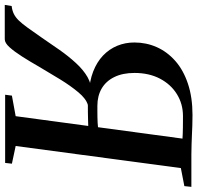

<svg xmlns="http://www.w3.org/2000/svg" viewBox="-64 -756 789 766"><g transform="rotate(90 330.0 -373.5)"><path d="M-33 1.5 -28.5 -26Q-11 -28 2.5 -34.5Q16 -41 29 -54.2Q42 -67.5 58.2 -90Q74.5 -112.5 98 -146.5Q121.5 -181 146.5 -216.8Q171.5 -252.5 198.8 -282.2Q226 -312 255.2 -328.8Q284.5 -345.5 315.5 -342L320.5 -334Q271 -336.5 233 -351.2Q195 -366 169.2 -390.5Q143.5 -415 130.2 -447Q117 -479 117 -515.5Q117 -563 135.5 -604.8Q154 -646.5 190.5 -678.8Q227 -711 281.2 -729.2Q335.5 -747.5 406.5 -747.5Q429 -747.5 448.5 -746.8Q468 -746 486 -745.2Q504 -744.5 523 -743.8Q542 -743 563.5 -743H693L690 -715L618 -701L530 -42L600.5 -27L597.5 0H325.5L329 -27L411 -42L450 -331.5Q438.5 -331 424.8 -330.8Q411 -330.5 396.2 -330.2Q381.5 -330 366 -330Q341.5 -323 315.8 -292.2Q290 -261.5 264.2 -219.5Q238.5 -177.5 213.5 -135Q193 -99 173.2 -68Q153.5 -37 136.2 -17.8Q119 1.5 104 1.5ZM455 -370.5 500.5 -707.5Q493 -708 483 -708.5Q473 -709 456.2 -709.2Q439.5 -709.5 411 -709.5Q362 -709.5 323 -685.2Q284 -661 261.2 -617.5Q238.5 -574 238.5 -516Q238.5 -469 254.8 -435.8Q271 -402.5 300.5 -385.2Q330 -368 369.5 -368Q378.5 -368 390.2 -368Q402 -368 414.2 -368.2Q426.5 -368.5 437 -369Q447.5 -369.5 455 -370.5Z"/></g></svg>

Font: Merriweather 96pt Medium
Style: Italic
Weight: 500
Italic angle: -7.8°
Version: Version 2.101